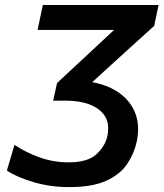

<svg xmlns="http://www.w3.org/2000/svg" viewBox="-20 -733 651 764"><path d="M255.5 11.5Q178.5 11.5 111.5 -8.8Q44.5 -29 7.5 -54.5L37.5 -156.5Q83.5 -126 138.2 -106.5Q193 -87 252.5 -87Q328.5 -87 363.5 -119Q398.5 -151 407.5 -192.5Q410.5 -208 410.5 -222Q410.5 -249.5 398 -270Q378.5 -301 337.8 -316.8Q297 -332.5 242 -332.5H191.5L207 -402.5Q229.5 -424 255.8 -448.2Q282 -472.5 308 -496.5L434 -614H129.5L150.5 -713H611L593.5 -630Q549 -590 505 -550Q461 -509.5 416 -469L347 -406Q410.5 -394.5 455 -362.8Q499.5 -331 518.5 -282Q529.5 -253.5 529.5 -219.5Q529.5 -195.5 524 -169Q513.5 -121 485.5 -79.8Q457.5 -38.5 402.2 -13.5Q347 11.5 255.5 11.5Z"/></svg>

Font: Heraclito Medium
Style: Italic
Weight: 500
Italic angle: -12°
Designer: Kostas Bartsokas (font) & Cristiano Sobral (main changes)
Foundry: Kostas Bartsokas (font) & Cristiano Sobral (main changes)
Version: Version 1.00;July 8, 2020;FontCreator 13.0.0.2655 64-bit